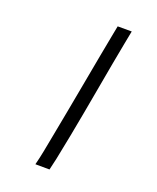

<svg xmlns="http://www.w3.org/2000/svg" viewBox="-151 -818 820 1004"><g transform="rotate(20 259.0 -316.5)"><path d="M205.1 -74.2C196.8 -32.2 191.9 -4.9 187.5 18.1C182.1 44.9 177.7 65.9 169.9 96.2L248.5 96.7C260.7 47.4 266.1 20 276.9 -36.1L291.5 -109.4C323.2 -272.5 365.7 -522.5 392.1 -657.7L405.8 -728.5H327.6L318.8 -683.1C291.5 -542.5 239.7 -252.4 205.1 -74.2Z"/></g></svg>

Font: Fantasque Sans Mono
Style: RegItalic
Weight: 400
Italic angle: -11°
Monospace: yes
Designer: Jany Belluz
Version: Version 1.6.3